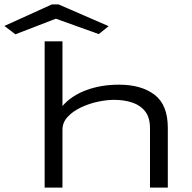

<svg xmlns="http://www.w3.org/2000/svg" viewBox="-103 -853 873 873"><path d="M100 0V-665H181V-371Q222 -418 289 -443Q356 -468 438 -468Q540 -468 600 -422Q660 -376 660 -272V0H579V-270Q579 -318 557.5 -346Q536 -374 499 -386.5Q462 -399 416 -399Q382 -399 342 -390.5Q302 -382 265 -364.5Q228 -347 204.5 -321.5Q181 -296 181 -263V0ZM-33 -697 -83 -735 133 -833H163L391 -734L346 -698L151 -768Z"/></svg>

Font: Inconsolata ExtraExpanded Thin
Style: Regular
Weight: 100
Width: 8
Monospace: yes
Designer: Raph Levien, Cyreal, Brenton Simpson
Foundry: Raph Levien, Cyreal, Google
Version: Version 3.100; ttfautohint (v1.8.4.7-5d5b)